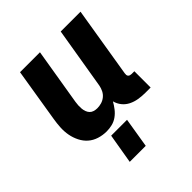

<svg xmlns="http://www.w3.org/2000/svg" viewBox="-200 -663 1001 1001"><g transform="rotate(-45 300.0 -162.5)"><path d="M210 8Q181 8 154 -0.5Q127 -9 107 -26.5Q87 -44 74.5 -69Q62 -94 57 -121Q52 -148 53.5 -177Q55 -206 60 -235L108 -530H255L203 -216Q201 -204 200.5 -192Q200 -180 201 -168.5Q202 -157 206 -146Q210 -135 217.5 -127Q225 -119 236.5 -115.5Q248 -112 260 -112Q276 -112 291.5 -116.5Q307 -121 320 -131.5Q333 -142 340.5 -157Q348 -172 351 -188L408 -530H554L490 -140Q489 -134 489.5 -128.5Q490 -123 493.5 -119Q497 -115 502.5 -113.5Q508 -112 513 -112H533V8H493Q469 8 444.5 4Q420 0 399 -10.5Q378 -21 363.5 -39Q349 -57 343 -80Q333 -62 319.5 -44.5Q306 -27 288.5 -14.5Q271 -2 250.5 3Q230 8 210 8ZM182 205 210 40H327L300 205Z"/></g></svg>

Font: Iosevka Curly Heavy Extended
Style: Italic
Weight: 900
Width: 7
Italic angle: -9°
Monospace: yes
Designer: Belleve Invis
Foundry: Belleve Invis
Version: Version 11.1.0; ttfautohint (v1.8.3)